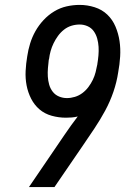

<svg xmlns="http://www.w3.org/2000/svg" viewBox="-20 -763 540 783"><path d="M98 0 243 -213Q256 -232 269.5 -251Q283 -270 297 -288Q285 -285 273 -284Q261 -283 249 -283Q219 -283 190.5 -291Q162 -299 141 -317Q120 -335 107 -360.5Q94 -386 88.5 -414.5Q83 -443 84.5 -473.5Q86 -504 91 -533Q95 -560 103 -586Q111 -612 124.5 -636Q138 -660 157.5 -681Q177 -702 201 -716.5Q225 -731 251.5 -737Q278 -743 305 -743Q336 -743 366 -733.5Q396 -724 417.5 -703.5Q439 -683 451 -654.5Q463 -626 467.5 -595.5Q472 -565 470 -532.5Q468 -500 462 -468Q456 -428 442.5 -388.5Q429 -349 409 -312Q389 -275 365 -239Q341 -203 317 -168L202 0ZM253 -363Q269 -363 285.5 -368Q302 -373 316 -383.5Q330 -394 340.5 -408Q351 -422 358.5 -437.5Q366 -453 370 -469Q374 -485 377 -501Q377 -501 377 -501.5Q377 -502 377 -502Q380 -520 381.5 -537.5Q383 -555 382 -572Q381 -589 376.5 -605.5Q372 -622 362.5 -635.5Q353 -649 337.5 -656Q322 -663 305 -663Q288 -663 271.5 -658Q255 -653 241 -642Q227 -631 216.5 -616.5Q206 -602 198.5 -586.5Q191 -571 186.5 -555Q182 -539 180 -522Q180 -522 180 -521.5Q180 -521 179 -520Q177 -503 175.5 -485.5Q174 -468 175 -451Q176 -434 180.5 -418Q185 -402 195 -389Q205 -376 220.5 -369.5Q236 -363 253 -363Z"/></svg>

Font: Iosevka Slab Medium
Style: Italic
Weight: 500
Italic angle: -9°
Monospace: yes
Designer: Belleve Invis
Foundry: Belleve Invis
Version: Version 11.1.0; ttfautohint (v1.8.3)